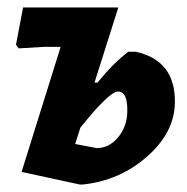

<svg xmlns="http://www.w3.org/2000/svg" viewBox="-20 -487 503 516"><path d="M38 -25 143 -361H97L30 -357L23 -367L42 -467H298L234 -265H242Q285 -318 325 -348H345Q452 -324 450 -211Q449 -131 375 -66Q301 -1 201 9H195ZM297 -241Q274 -241 196 -144L182 -100L240 -89Q273 -89 297 -117.5Q321 -146 322 -185Q324 -241 297 -241Z"/></svg>

Font: Alegreya Sans ExtraBold
Style: Italic
Weight: 800
Italic angle: -7°
Designer: Juan Pablo del Peral
Foundry: Huerta Tipografica
Version: Version 2.007